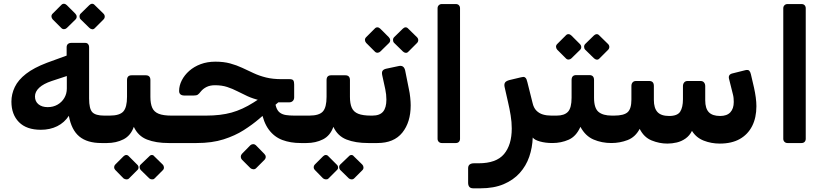

<svg xmlns="http://www.w3.org/2000/svg" viewBox="-20 -772 4489 1043"><path d="M531 5Q454 5 411 -30.5Q368 -66 354 -143Q330 -106 291 -86.5Q252 -67 202 -67Q124 -67 83 -108.5Q42 -150 42 -220Q42 -261 60.5 -299.5Q79 -338 121.5 -371Q164 -404 235 -431L342 -470V-515Q342 -527 349 -533Q356 -539 367 -539H443Q453 -539 458.5 -532.5Q464 -526 464 -517V-237Q464 -181 481.5 -162.5Q499 -144 546 -144H577Q583 -144 587 -139Q591 -134 591 -128V-22Q591 5 562 5ZM239 -190Q269 -190 292.5 -203.5Q316 -217 329.5 -240Q343 -263 343 -291V-359L261 -332Q216 -317 193 -295.5Q170 -274 170 -248Q170 -221 189 -205.5Q208 -190 239 -190ZM343 -620Q337 -614 328 -613.5Q319 -613 312 -621L266 -667Q260 -674 259.5 -682.5Q259 -691 266 -698L312 -744Q319 -752 327.5 -751.5Q336 -751 343 -744L389 -698Q396 -691 396.5 -682Q397 -673 390 -666ZM496 -620Q489 -612 480.5 -613Q472 -614 465 -621L418 -667Q412 -673 412 -682.5Q412 -692 418 -698L465 -744Q472 -751 480 -751.5Q488 -752 495 -744L542 -698Q549 -691 549 -682Q549 -673 542 -666Z M561 5Q546 5 546 -10V-114Q546 -144 576 -144Q630 -144 650 -166.5Q670 -189 670 -246V-337Q670 -363 695 -363H772Q797 -363 797 -337V-246Q797 -209 807 -186.5Q817 -164 842 -154Q867 -144 911 -144Q926 -144 926 -129V-25Q926 5 896 5Q827 5 778.5 -14Q730 -33 707 -83Q690 -35 650.5 -15Q611 5 561 5ZM680 198Q675 203 666.5 202.5Q658 202 651 197L606 151Q600 145 600 136.5Q600 128 606 122L651 77Q658 70 666 70Q674 70 680 77L725 122Q732 128 732.5 137Q733 146 726 152ZM819 198Q814 203 805.5 202.5Q797 202 791 197L744 151Q739 145 738.5 136.5Q738 128 744 122L791 77Q797 70 805 70Q813 70 818 77L864 122Q870 128 870.5 137Q871 146 865 152Z M896 5Q881 5 881 -10V-114Q881 -144 911 -144H1099Q1179 -144 1238 -160.5Q1297 -177 1357 -215L1453 -277L1515 -236L1386 -125Q1351 -95 1304 -65Q1257 -35 1194.5 -15Q1132 5 1048 5ZM1614 5Q1558 5 1514 -11.5Q1470 -28 1440.5 -67.5Q1411 -107 1398 -177L1473 -248Q1473 -212 1480 -191Q1487 -170 1500.5 -160Q1514 -150 1533.5 -147Q1553 -144 1579 -144H1660Q1667 -144 1671 -139Q1675 -134 1675 -127V-22Q1675 -8 1667 -1.5Q1659 5 1645 5ZM1487 -216 1481 -218Q1429 -218 1391.5 -227Q1354 -236 1324.5 -249.5Q1295 -263 1269 -276.5Q1243 -290 1214 -299.5Q1185 -309 1148 -309Q1121 -309 1102 -299.5Q1083 -290 1071 -275Q1061 -262 1054 -257.5Q1047 -253 1031 -253H983Q953 -253 953 -278Q953 -307 967.5 -335.5Q982 -364 1008 -387Q1034 -410 1070 -423.5Q1106 -437 1150 -437Q1195 -437 1230 -427.5Q1265 -418 1296 -403.5Q1327 -389 1358 -374.5Q1389 -360 1425.5 -351Q1462 -342 1510 -342H1553Q1569 -342 1573.5 -335Q1578 -328 1578 -313V-243Q1578 -231 1570.5 -223.5Q1563 -216 1550 -216ZM1371 142Q1365 148 1356 147.5Q1347 147 1340 141L1294 95Q1288 88 1288 79.5Q1288 71 1294 64L1340 17Q1347 11 1355.5 11Q1364 11 1370 17L1416 64Q1423 71 1423.5 79.5Q1424 88 1417 96Z M1645 5Q1630 5 1630 -10V-114Q1630 -144 1660 -144Q1714 -144 1734 -166.5Q1754 -189 1754 -246V-337Q1754 -363 1779 -363H1856Q1881 -363 1881 -337V-246Q1881 -209 1891 -186.5Q1901 -164 1926 -154Q1951 -144 1995 -144Q2010 -144 2010 -129V-25Q2010 5 1980 5Q1911 5 1862.5 -14Q1814 -33 1791 -83Q1774 -35 1734.5 -15Q1695 5 1645 5ZM1764 198Q1759 203 1750.5 202.5Q1742 202 1735 197L1690 151Q1684 145 1684 136.5Q1684 128 1690 122L1735 77Q1742 70 1750 70Q1758 70 1764 77L1809 122Q1816 128 1816.5 137Q1817 146 1810 152ZM1903 198Q1898 203 1889.5 202.5Q1881 202 1875 197L1828 151Q1823 145 1822.5 136.5Q1822 128 1828 122L1875 77Q1881 70 1889 70Q1897 70 1902 77L1948 122Q1954 128 1954.5 137Q1955 146 1949 152Z M1981 5Q1973 5 1969 0Q1965 -5 1965 -12V-119Q1965 -133 1973 -138.5Q1981 -144 1995 -144H2003Q2043 -144 2061 -165.5Q2079 -187 2079 -231Q2079 -245 2077.5 -258.5Q2076 -272 2073 -287L2056 -365Q2053 -381 2059 -388.5Q2065 -396 2079 -399L2145 -413Q2174 -420 2181 -389L2201 -289Q2206 -267 2208.5 -242Q2211 -217 2211 -200Q2211 -108 2165.5 -51.5Q2120 5 2030 5ZM2046 -492Q2040 -486 2031 -485.5Q2022 -485 2015 -493L1969 -539Q1963 -546 1962.5 -554.5Q1962 -563 1969 -570L2015 -616Q2022 -624 2030.5 -623.5Q2039 -623 2046 -616L2092 -570Q2099 -563 2099.5 -554Q2100 -545 2093 -538ZM2199 -492Q2192 -484 2183.5 -485Q2175 -486 2168 -493L2121 -539Q2115 -545 2115 -554.5Q2115 -564 2121 -570L2168 -616Q2175 -623 2183 -623.5Q2191 -624 2198 -616L2245 -570Q2252 -563 2252 -554Q2252 -545 2245 -538Z M2380 5Q2370 5 2363.5 -1.5Q2357 -8 2357 -18V-727Q2357 -737 2363.5 -743.5Q2370 -750 2380 -750H2456Q2467 -750 2473 -743.5Q2479 -737 2479 -727V-18Q2479 -8 2473 -1.5Q2467 5 2456 5Z M2551 251Q2536 251 2529.5 243Q2523 235 2523 221V142Q2523 128 2531.5 121.5Q2540 115 2555 115H2580Q2676 115 2718 65Q2760 15 2760 -74Q2760 -109 2754 -145.5Q2748 -182 2740 -216L2721 -300Q2718 -315 2723.5 -323.5Q2729 -332 2747 -337L2810 -352Q2824 -356 2830.5 -352.5Q2837 -349 2840 -341.5Q2843 -334 2845 -325L2873 -213Q2879 -186 2894 -171Q2909 -156 2929.5 -150Q2950 -144 2975 -144H2994Q3011 -144 3011 -129V-25Q3011 5 2981 5Q2943 5 2913 -3.5Q2883 -12 2874 -25Q2872 30 2855 79.5Q2838 129 2803.5 167.5Q2769 206 2716 228.5Q2663 251 2590 251Z M2981 5Q2966 5 2966 -10V-114Q2966 -144 2996 -144H3004Q3046 -144 3065.5 -165Q3085 -186 3085 -241V-337Q3085 -364 3110 -364H3182Q3207 -364 3207 -337V-241Q3207 -185 3231 -164.5Q3255 -144 3304 -144H3316Q3331 -144 3331 -129V-25Q3331 5 3301 5Q3249 5 3204.5 -14Q3160 -33 3133 -83Q3110 -31 3069 -13Q3028 5 2981 5ZM3084 -455Q3078 -449 3069 -448.5Q3060 -448 3053 -456L3007 -502Q3001 -509 3000.5 -517.5Q3000 -526 3007 -533L3053 -579Q3060 -587 3068.5 -586.5Q3077 -586 3084 -579L3130 -533Q3137 -526 3137.5 -517Q3138 -508 3131 -501ZM3237 -455Q3230 -447 3221.5 -448Q3213 -449 3206 -456L3159 -502Q3153 -508 3153 -517.5Q3153 -527 3159 -533L3206 -579Q3213 -586 3221 -586.5Q3229 -587 3236 -579L3283 -533Q3290 -526 3290 -517Q3290 -508 3283 -501Z M3605 8Q3562 8 3520 -9Q3478 -26 3455 -72Q3431 -27 3389 -11Q3347 5 3301 5Q3286 5 3286 -10V-114Q3286 -144 3316 -144Q3369 -144 3389.5 -162.5Q3410 -181 3410 -231V-305Q3410 -317 3416.5 -324.5Q3423 -332 3435 -332H3507Q3532 -332 3532 -305V-229Q3532 -185 3551.5 -163.5Q3571 -142 3615 -142Q3660 -142 3675 -165.5Q3690 -189 3690 -233V-304Q3690 -316 3696.5 -324Q3703 -332 3715 -332H3786Q3798 -332 3804.5 -324Q3811 -316 3811 -304V-227Q3811 -183 3830.5 -162.5Q3850 -142 3892 -142Q3929 -142 3947.5 -162Q3966 -182 3966 -218Q3966 -229 3965 -239.5Q3964 -250 3961 -261L3941 -341Q3937 -354 3941.5 -362Q3946 -370 3958 -373L4030 -391Q4044 -394 4050 -388Q4056 -382 4059 -369L4076 -296Q4082 -269 4085.5 -243Q4089 -217 4089 -195Q4089 -133 4066 -87.5Q4043 -42 3999 -17Q3955 8 3890 8Q3844 8 3803 -8Q3762 -24 3739 -61Q3726 -35 3704 -19.5Q3682 -4 3656.5 2Q3631 8 3605 8Z M4258 5Q4248 5 4241.5 -1.5Q4235 -8 4235 -18V-727Q4235 -737 4241.5 -743.5Q4248 -750 4258 -750H4334Q4345 -750 4351 -743.5Q4357 -737 4357 -727V-18Q4357 -8 4351 -1.5Q4345 5 4334 5Z"/></svg>

Font: Rubik SemiBold
Style: Italic
Weight: 600
Italic angle: -12°
Designer: Hubert and Fischer
Foundry: Hubert and Fischer
Version: Version 2.300;gftools[0.9.30]